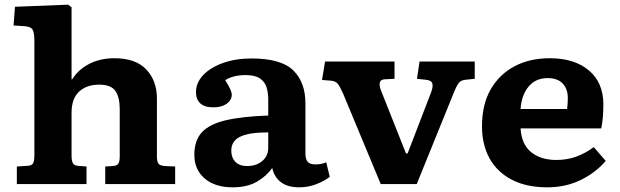

<svg xmlns="http://www.w3.org/2000/svg" viewBox="-20 -787 2653 821"><path d="M52 0V-75L98 -78Q115 -79 121 -88Q127 -97 127 -124V-614Q127 -647 119.5 -660Q112 -673 85 -675L38 -678L44 -758L271 -767L286 -756V-448H289Q314 -489 361 -513.5Q408 -538 469 -538Q560 -538 605.5 -490Q651 -442 651 -365V-118Q651 -100 656 -89.5Q661 -79 685 -77L729 -75V0H430V-75L461 -77Q480 -78 486 -87Q492 -96 492 -119V-320Q492 -371 473.5 -398Q455 -425 404 -425Q350 -425 318 -395Q286 -365 286 -305V-122Q286 -100 291.5 -89.5Q297 -79 313 -78L350 -75V0Z M975 14Q899 14 855 -24Q811 -62 811 -125Q811 -186 843 -221Q875 -256 944.5 -272.5Q1014 -289 1127 -293V-361Q1127 -391 1119.5 -414.5Q1112 -438 1091 -452Q1070 -466 1029 -466Q1003 -466 980 -460Q957 -454 943 -444Q958 -421 964.5 -406Q971 -391 971 -382Q971 -359 949.5 -343.5Q928 -328 892 -328Q855 -328 836.5 -345Q818 -362 818 -393Q818 -433 848.5 -465.5Q879 -498 933 -517.5Q987 -537 1056 -537Q1182 -537 1234 -486Q1286 -435 1286 -345V-129Q1286 -108 1295 -96Q1304 -84 1328 -84Q1341 -84 1352 -86Q1363 -88 1375 -93L1390 -31Q1369 -14 1334 0Q1299 14 1260 14Q1209 14 1180.5 -8.5Q1152 -31 1144 -69Q1120 -34 1078.5 -10Q1037 14 975 14ZM1037 -77Q1076 -77 1101.5 -98.5Q1127 -120 1127 -155V-221Q1045 -221 1007 -202.5Q969 -184 969 -143Q969 -113 986.5 -95Q1004 -77 1037 -77Z M1608 0 1447 -387Q1434 -416 1425 -428Q1416 -440 1396 -442L1357 -445L1370 -524H1667V-450L1625 -448Q1591 -446 1610 -398L1716 -131H1723L1823 -391Q1833 -417 1828.5 -430.5Q1824 -444 1800 -446L1763 -450L1774 -524H2010V-450L1971 -446Q1953 -444 1944 -435Q1935 -426 1921 -392L1762 0Z M2320 14Q2231 14 2168.5 -18.5Q2106 -51 2073.5 -109.5Q2041 -168 2041 -247Q2041 -340 2078 -404.5Q2115 -469 2180 -503.5Q2245 -538 2331 -538Q2436 -538 2498 -486Q2560 -434 2560 -340Q2560 -314 2558 -288.5Q2556 -263 2551 -238H2206Q2210 -170 2251 -136.5Q2292 -103 2359 -103Q2406 -103 2445 -117.5Q2484 -132 2519 -158L2570 -99Q2528 -49 2463.5 -17.5Q2399 14 2320 14ZM2206 -321H2405Q2408 -344 2408 -367Q2408 -407 2386 -430Q2364 -453 2322 -453Q2270 -453 2240 -416.5Q2210 -380 2206 -321Z"/></svg>

Font: Literata 7pt
Style: Bold
Weight: 700
Designer: Latin by Veronika Burian and Jose Scaglione. Greek by Irene Vlachou. Cyrillic by Vera Evstafieva.
Foundry: TypeTogether
Version: Version 3.002